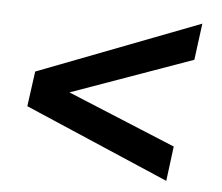

<svg xmlns="http://www.w3.org/2000/svg" viewBox="-39 -558 598 518"><g transform="rotate(5 259.5 -299.5)"><path d="M489 -515 476 -416 148 -299 441 -178 429 -84 38 -252 51 -347Z"/></g></svg>

Font: Exo 2 SemiBold
Style: Italic
Weight: 600
Italic angle: -8°
Designer: Natanael Gama
Foundry: Natanael Gama
Version: Version 2.010